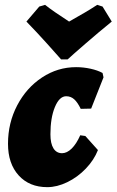

<svg xmlns="http://www.w3.org/2000/svg" viewBox="-20 -760 481 792"><path d="M188 -206Q188 -168 200.5 -148Q213 -128 236 -128Q256 -128 275.5 -147Q295 -166 311 -202L332 -199L384 -141Q368 -100 334 -64.5Q300 -29 257.5 -8.5Q215 12 175 12Q101 12 57 -36.5Q13 -85 13 -167Q13 -253 51 -325.5Q89 -398 153.5 -440.5Q218 -483 294 -483Q324 -483 353.5 -476.5Q383 -470 403 -459L407 -441L356 -312L313 -311Q300 -338 286 -350.5Q272 -363 253 -363Q225 -363 206.5 -318.5Q188 -274 188 -206ZM166 -740Q197 -715 265 -671Q337 -711 381 -740L403 -733L441 -671Q388 -628 331.5 -579Q275 -530 259 -515H232Q219 -530 175 -579Q131 -628 89 -671L142 -733Z"/></svg>

Font: Alegreya Black
Style: Italic
Weight: 900
Italic angle: -7°
Designer: Juan Pablo del Peral
Foundry: Huerta Tipografica
Version: Version 2.007; ttfautohint (v1.6)